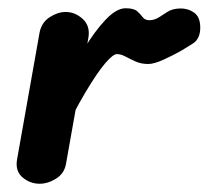

<svg xmlns="http://www.w3.org/2000/svg" viewBox="-20 -445 505 465"><path d="M76 0Q53 0 35 -15Q17 -30 21 -57L76 -367Q81 -391 100.5 -403.5Q120 -416 139 -416Q162 -416 180.5 -399Q199 -382 194 -353L140 -49Q136 -25 116 -12.5Q96 0 76 0ZM120 -93 139 -241Q158 -284 183.5 -326.5Q209 -369 235.5 -397Q262 -425 284 -425Q304 -425 312 -418Q320 -411 325.5 -403.5Q331 -396 342 -396Q354 -396 366.5 -404Q379 -412 385 -416Q397 -424 416 -424.5Q435 -425 450 -414.5Q465 -404 465 -378Q465 -351 447 -339.5Q429 -328 415 -320Q399 -311 376 -300.5Q353 -290 339 -290Q322 -290 308.5 -296Q295 -302 284 -308Q273 -314 263 -314Q254 -314 235 -292Q216 -270 187 -221.5Q158 -173 120 -93Z"/></svg>

Font: Edu VIC WA NT Beginner
Style: Bold
Weight: 700
Designer: Tina and Corey Anderson
Foundry: Google for Education
Version: Version 1.003